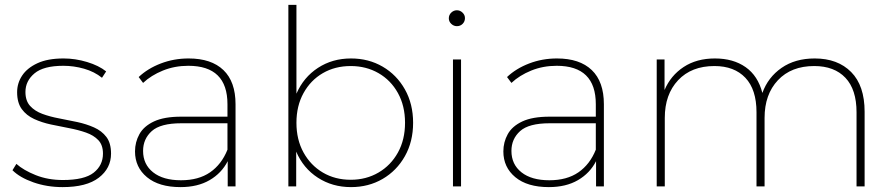

<svg xmlns="http://www.w3.org/2000/svg" viewBox="-20 -762 3660 785"><path d="M236 3Q172 3 116.5 -16.5Q61 -36 31 -66L47 -92Q76 -66 126 -46Q176 -26 237 -26Q325 -26 363 -56Q401 -86 401 -134Q401 -169 382 -189Q363 -209 331.5 -220Q300 -231 263 -238Q226 -245 188.5 -253Q151 -261 119.5 -275.5Q88 -290 69 -316Q50 -342 50 -385Q50 -422 70.5 -453Q91 -484 133 -503.5Q175 -523 240 -523Q288 -523 336 -508.5Q384 -494 414 -470L397 -444Q366 -469 324 -481Q282 -493 239 -493Q158 -493 121 -462Q84 -431 84 -386Q84 -350 103 -329Q122 -308 153 -296.5Q184 -285 221.5 -278Q259 -271 296 -263Q333 -255 364.5 -241Q396 -227 415 -202Q434 -177 434 -134Q434 -74 384 -35.5Q334 3 236 3Z M911 0V-103Q886 -54 837 -25.5Q788 3 718 3Q630 3 581 -37.5Q532 -78 532 -143Q532 -181 550 -213.5Q568 -246 609.5 -265.5Q651 -285 721 -285H910V-336Q910 -493 750 -493Q694 -493 646 -473.5Q598 -454 565 -423L547 -447Q584 -482 637.5 -502.5Q691 -523 751 -523Q844 -523 893.5 -475.5Q943 -428 943 -336V0ZM910 -150V-258H721Q636 -258 600.5 -226Q565 -194 565 -145Q565 -90 606 -57.5Q647 -25 720 -25Q792 -25 839 -57.5Q886 -90 910 -150Z M1415 3Q1339 3 1279.5 -35.5Q1220 -74 1191 -142V0H1159V-742H1192V-379Q1221 -446 1280 -484.5Q1339 -523 1415 -523Q1487 -523 1544.5 -489.5Q1602 -456 1635.5 -396.5Q1669 -337 1669 -260Q1669 -183 1635.5 -123.5Q1602 -64 1544.5 -30.5Q1487 3 1415 3ZM1414 -27Q1477 -27 1527.5 -56.5Q1578 -86 1607 -138.5Q1636 -191 1636 -260Q1636 -329 1607 -381.5Q1578 -434 1527.5 -463Q1477 -492 1414 -492Q1350 -492 1300 -463Q1250 -434 1221 -381.5Q1192 -329 1192 -260Q1192 -191 1221 -138.5Q1250 -86 1300 -56.5Q1350 -27 1414 -27Z M1832 0V-519H1865V0ZM1848 -655Q1835 -655 1825 -664.5Q1815 -674 1815 -687Q1815 -701 1825 -710.5Q1835 -720 1848 -720Q1861 -720 1871 -710.5Q1881 -701 1881 -688Q1881 -674 1871.5 -664.5Q1862 -655 1848 -655Z M2417 0V-103Q2392 -54 2343 -25.5Q2294 3 2224 3Q2136 3 2087 -37.5Q2038 -78 2038 -143Q2038 -181 2056 -213.5Q2074 -246 2115.5 -265.5Q2157 -285 2227 -285H2416V-336Q2416 -493 2256 -493Q2200 -493 2152 -473.5Q2104 -454 2071 -423L2053 -447Q2090 -482 2143.5 -502.5Q2197 -523 2257 -523Q2350 -523 2399.5 -475.5Q2449 -428 2449 -336V0ZM2416 -150V-258H2227Q2142 -258 2106.5 -226Q2071 -194 2071 -145Q2071 -90 2112 -57.5Q2153 -25 2226 -25Q2298 -25 2345 -57.5Q2392 -90 2416 -150Z M2665 0V-519H2697V-394Q2722 -453 2775 -488Q2828 -523 2903 -523Q2978 -523 3028.5 -487.5Q3079 -452 3097 -382Q3120 -446 3175.5 -484.5Q3231 -523 3311 -523Q3405 -523 3460 -467.5Q3515 -412 3515 -305V0H3482V-303Q3482 -396 3436.5 -444Q3391 -492 3309 -492Q3215 -492 3160.5 -434Q3106 -376 3106 -280V0H3073V-303Q3073 -396 3027.5 -444Q2982 -492 2901 -492Q2807 -492 2752.5 -434Q2698 -376 2698 -280V0Z"/></svg>

Font: Montserrat ExtraLight
Style: Regular
Weight: 200
Designer: Julieta Ulanovsky
Foundry: Julieta Ulanovsky
Version: Version 9.000; ttfautohint (v1.8.4.7-5d5b)